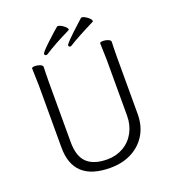

<svg xmlns="http://www.w3.org/2000/svg" viewBox="-156 -997 1023 1130"><g transform="rotate(-20 355.0 -432.0)"><path d="M536 -658 535 -697Q535 -700 540 -702Q545 -704 555 -704Q572 -704 587 -697.5Q602 -691 602 -682Q602 -666 601 -654L600 -594V-230Q600 -157 567.5 -102.5Q535 -48 477 -17.5Q419 13 342 13Q111 13 111 -198V-586Q111 -613 109 -655L108 -695Q108 -698 113 -700Q118 -702 128 -702Q145 -702 160 -695.5Q175 -689 175 -680Q175 -662 174 -649L173 -584V-210Q173 -120 215.5 -80Q258 -40 342 -40Q398 -40 443 -66Q488 -92 513 -138.5Q538 -185 538 -242V-595ZM223 -743Q219 -740 214 -740Q209 -740 206 -743Q203 -746 203 -750Q203 -760 256 -809.5Q309 -859 329 -875Q331 -877 335 -877Q349 -877 369 -862Q389 -847 389 -837Q389 -833 385 -832Q284 -783 223 -743ZM479 -875Q481 -877 485 -877Q498 -877 518.5 -861.5Q539 -846 539 -835Q539 -831 535 -830Q421 -773 373 -742Q369 -739 364 -739Q359 -739 356 -742Q353 -745 353 -749Q353 -754 375 -777.5Q397 -801 479 -875Z"/></g></svg>

Font: JyunsaiKaai Light
Style: Regular
Weight: 300
Designer: Fontworks Inc.
Version: Version 0.030;April 7, 2024;FontCreator 14.0.0.2901 64-bit